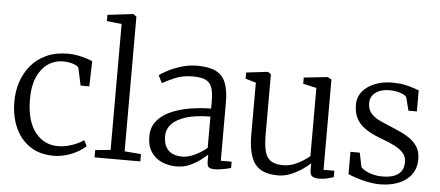

<svg xmlns="http://www.w3.org/2000/svg" viewBox="-53 -942 2467 1076"><g transform="rotate(5 1180.0 -404.0)"><path d="M280.5 11Q200.5 11 146 -26Q91.5 -63 63.2 -126.5Q35 -190 34.5 -269Q34 -328.5 51.2 -381.8Q68.5 -435 103 -476.5Q137.5 -518 189.5 -542Q241.5 -566 310.5 -566Q339.5 -566 366.5 -560.8Q393.5 -555.5 415.2 -548.5Q437 -541.5 449.5 -536L445.5 -394H396.5L376 -490Q374.5 -498 361.8 -504.8Q349 -511.5 330 -516Q311 -520.5 290 -520.5Q239.5 -520.5 201.5 -493.8Q163.5 -467 142 -417.2Q120.5 -367.5 120.5 -298.5Q120 -234.5 133.2 -186.8Q146.5 -139 170.8 -107.8Q195 -76.5 227.5 -60.8Q260 -45 298 -45Q328.5 -45 356.2 -52.2Q384 -59.5 406.8 -70Q429.5 -80.5 444 -91L460 -59Q441.5 -41 412.5 -24.8Q383.5 -8.5 349 1.2Q314.5 11 280.5 11Z M595.5 -49.5V-758L512 -767V-802L654 -819H656.5L674.5 -806.5V-48.5L767 -41V0H509.5V-41Z M969.5 10.5Q926 10.5 888.8 -5.8Q851.5 -22 828.2 -56.2Q805 -90.5 805 -144Q805 -196 833.8 -231.2Q862.5 -266.5 910.5 -287.8Q958.5 -309 1017.2 -319Q1076 -329 1136.5 -329.5V-372.5Q1136.5 -421 1126.2 -448.8Q1116 -476.5 1090.8 -488.2Q1065.5 -500 1019 -500Q961.5 -500 917.5 -480.8Q873.5 -461.5 849 -447.5L827.5 -489.5Q837.5 -498.5 869.5 -516Q901.5 -533.5 946.2 -547.8Q991 -562 1038.5 -562Q1104 -562 1143 -543Q1182 -524 1199 -481.8Q1216 -439.5 1216 -370.5V-43H1277V-7.5Q1266 -4.5 1250.5 -1Q1235 2.5 1217.8 5Q1200.5 7.5 1185.5 7.5Q1164 7.5 1153.5 0.8Q1143 -6 1143 -34.5V-71Q1131 -60 1106 -40.5Q1081 -21 1046.2 -5.2Q1011.5 10.5 969.5 10.5ZM999 -47Q1030 -47 1068.2 -64.8Q1106.5 -82.5 1136.5 -108.5V-284.5Q1055.5 -284 1001.5 -267.5Q947.5 -251 920.2 -221.8Q893 -192.5 893 -154Q893 -115 907 -91.2Q921 -67.5 945 -57.2Q969 -47 999 -47Z M1772 9Q1748 9 1735 0.5Q1722 -8 1722 -33V-72.5Q1702.5 -54.5 1673.8 -35.2Q1645 -16 1611.2 -2.5Q1577.5 11 1541 11Q1450 11 1411.8 -39.8Q1373.5 -90.5 1373.5 -202.5V-496L1314.5 -513V-548L1434 -562H1436.5L1453.5 -550.5V-214Q1453.5 -156 1462.2 -119.5Q1471 -83 1495.2 -65.8Q1519.5 -48.5 1565 -48.5Q1596.5 -48.5 1624.5 -59Q1652.5 -69.5 1675.2 -84.2Q1698 -99 1714 -112.5V-496L1638.5 -513V-548L1769.5 -562H1772L1794 -550.5V-42.5H1855L1854.5 -6Q1838 -1.5 1818 3.8Q1798 9 1772 9Z M2114 11Q2082.5 11 2047.2 3.8Q2012 -3.5 1981.8 -13.2Q1951.5 -23 1935.5 -30.5V-156H1988L2004 -78Q2010.5 -67.5 2028.5 -57.2Q2046.5 -47 2071.5 -40.5Q2096.5 -34 2123.5 -34Q2167 -34 2193.8 -45.2Q2220.5 -56.5 2232.8 -76.8Q2245 -97 2245 -124Q2245 -153.5 2228.5 -174Q2212 -194.5 2179 -211.8Q2146 -229 2096 -247Q2044.5 -266 2010.5 -289.5Q1976.5 -313 1959.8 -345Q1943 -377 1943 -421.5Q1943 -465.5 1969.2 -497.2Q1995.5 -529 2039.2 -546Q2083 -563 2134 -563Q2173.5 -563 2204 -557Q2234.5 -551 2255.2 -543.5Q2276 -536 2286.5 -532.5V-414H2239L2220.5 -487.5Q2215.5 -496.5 2201.2 -503.5Q2187 -510.5 2167.2 -514.8Q2147.5 -519 2126.5 -519Q2094 -519.5 2069 -509.8Q2044 -500 2030 -482Q2016 -464 2016 -439.5Q2016 -402.5 2034.8 -380.8Q2053.5 -359 2083.2 -345Q2113 -331 2146 -317.5Q2179 -304 2209.8 -289.5Q2240.5 -275 2265 -256Q2289.5 -237 2303.8 -210.8Q2318 -184.5 2318 -147.5Q2318 -98 2292.5 -62.5Q2267 -27 2221 -8Q2175 11 2114 11Z"/></g></svg>

Font: Merriweather 28pt Light
Style: Regular
Weight: 300
Version: Version 2.100